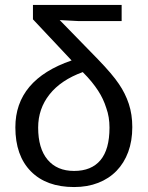

<svg xmlns="http://www.w3.org/2000/svg" viewBox="-20 -745 597 775"><path d="M422 -230Q422 -273 409 -309Q403 -328 395 -345Q387 -362 376 -379Q365 -396 350 -414.5Q335 -433 314 -454Q226 -422 180 -364Q134 -306 134 -230Q134 -146 172 -100.5Q210 -55 279 -55Q349 -55 385.5 -98.5Q422 -142 422 -230ZM296 -660 221 -664 375 -506Q434 -445 460 -406Q486 -368 500 -325.5Q514 -283 514 -232Q514 -176 497.5 -131.5Q481 -87 450.5 -55.5Q420 -24 376.5 -7Q333 10 279 10Q167 10 104.5 -53.5Q42 -117 42 -231Q42 -423 269 -501L113 -667V-725H471V-660Z"/></svg>

Font: Libra Sans
Style: Regular
Weight: 400
Foundry: Context Ltd
Version: Version 1.000; ttfautohint (v1.3)